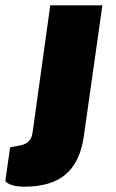

<svg xmlns="http://www.w3.org/2000/svg" viewBox="-94 -536 437 722"><path d="M221 -22 291 -516H95L29 -41C27 -27 24 3 -19 11L-56 18L-74 145C-74 145 -61 166 -3 166C132 166 202 106 221 -22Z"/></svg>

Font: United Sans Black
Style: Italic
Weight: 900
Italic angle: -8°
Designer: Pablo Impallari, Rodrigo Fuenzalida (Modified by Dan O. Williams)
Version: Version 1.000;PS 001.000;hotconv 1.0.88;makeotf.lib2.5.64775